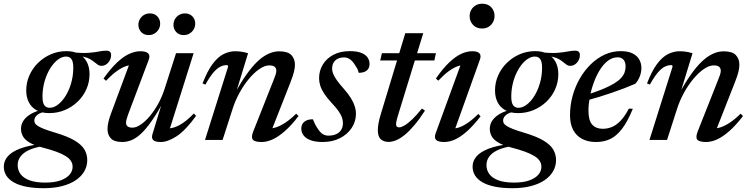

<svg xmlns="http://www.w3.org/2000/svg" viewBox="-85 -736 3949 1010"><path d="M449 -389.5Q438.5 -389.5 430.2 -395Q422 -400.5 412.2 -408.8Q402.5 -417 389 -424.8Q375.5 -432.5 355 -437.2Q334.5 -442 303.5 -441L296.5 -461Q347.5 -455.5 380.2 -458Q413 -460.5 434.8 -465Q456.5 -469.5 475 -469.5Q487 -469.5 493.2 -463.8Q499.5 -458 499.5 -446.5Q499.5 -434.5 495.2 -424.2Q491 -414 484 -406.2Q477 -398.5 468 -394Q459 -389.5 449 -389.5ZM176 -169Q194 -169 212 -180.2Q230 -191.5 246 -211.5Q262 -231.5 274.2 -258Q286.5 -284.5 293.5 -315.5Q300.5 -346.5 300.5 -380Q300.5 -411.5 290.8 -425Q281 -438.5 262.5 -438.5Q244.5 -438.5 226.8 -427.2Q209 -416 193 -396Q177 -376 164.8 -349.5Q152.5 -323 145.5 -292Q138.5 -261 138.5 -228Q138.5 -196 148.2 -182.5Q158 -169 176 -169ZM264.5 -467Q304 -467 331 -451.8Q358 -436.5 372 -409.5Q386 -382.5 386 -346.5Q386 -304 369.5 -266.8Q353 -229.5 323.5 -201.2Q294 -173 255.8 -157Q217.5 -141 174 -141Q135 -141 108 -155.8Q81 -170.5 67 -197.2Q53 -224 53 -260Q53 -302 69.5 -339.2Q86 -376.5 115.2 -405.2Q144.5 -434 182.8 -450.5Q221 -467 264.5 -467ZM145.5 254Q92 254 52.5 246Q13 238 -13 223Q-39 208 -52 187.2Q-65 166.5 -65 140.5Q-65 110.5 -44.2 86.5Q-23.5 62.5 21 45.5Q65.5 28.5 138.5 20.5H179L178.5 30.5Q137 32 105.2 40.2Q73.5 48.5 51.8 61.8Q30 75 19 93Q8 111 8 132.5Q8 159.5 23.5 180.2Q39 201 71.2 212.8Q103.5 224.5 153 224.5Q202 224.5 234 212.8Q266 201 281.5 182.2Q297 163.5 297 141.5Q297 124.5 288 110.5Q279 96.5 260 84.8Q241 73 211 62Q181 51 138.5 40Q93 28 68.5 12.8Q44 -2.5 34.8 -20.5Q25.5 -38.5 25.5 -58.5Q25.5 -82.5 39.2 -102.5Q53 -122.5 79.2 -137.5Q105.5 -152.5 143 -160L158.5 -149Q126 -144.5 110.8 -131.2Q95.5 -118 95.5 -102Q95.5 -94.5 99.2 -87.5Q103 -80.5 114.8 -73Q126.5 -65.5 149 -56.8Q171.5 -48 209 -37Q272 -18 308 3.5Q344 25 359 50.2Q374 75.5 374 106Q374 138 358.5 165Q343 192 313.5 212Q284 232 241.5 243Q199 254 145.5 254Z M716.5 -28.5 770 -204 775.5 -201.5Q740.5 -139 711.5 -97.8Q682.5 -56.5 657 -32.8Q631.5 -9 607.2 1Q583 11 558 11Q516 11 498.2 -8Q480.5 -27 480.5 -57.5Q480.5 -73.5 485.2 -94.2Q490 -115 499 -139L602.5 -417.5L619 -393Q601 -395.5 578.5 -388.2Q556 -381 529.8 -362.2Q503.5 -343.5 473 -311L459.5 -323Q497.5 -376 531 -407.5Q564.5 -439 595.2 -452.8Q626 -466.5 654 -466.5Q683 -466.5 694.5 -455.2Q706 -444 697 -420.5L589 -134Q584 -119.5 581 -109Q578 -98.5 578 -90.5Q578 -77.5 586.5 -71Q595 -64.5 612 -64.5Q631.5 -64.5 655.2 -80.5Q679 -96.5 703 -125Q727 -153.5 747.8 -191.2Q768.5 -229 782 -272L841 -456H933.5L802.5 -40.5L792.5 -61Q809.5 -59 831.8 -66Q854 -73 880 -91Q906 -109 934.5 -139L946.5 -126.5Q891 -50 844.5 -19.5Q798 11 760 11Q732 11 721.5 1.2Q711 -8.5 716.5 -28.5ZM697 -551.5Q672.5 -551.5 657.8 -567.2Q643 -583 643 -605Q643 -621.5 650.8 -635.2Q658.5 -649 672.2 -657.2Q686 -665.5 703.5 -665.5Q728 -665.5 742.8 -649.8Q757.5 -634 757.5 -612Q757.5 -595.5 749.8 -582Q742 -568.5 728.2 -560Q714.5 -551.5 697 -551.5ZM881.5 -551.5Q857 -551.5 842.2 -567.2Q827.5 -583 827.5 -605Q827.5 -621.5 835.2 -635.2Q843 -649 857 -657.2Q871 -665.5 888 -665.5Q912.5 -665.5 927.2 -649.8Q942 -634 942 -612Q942 -595.5 934.2 -582Q926.5 -568.5 913 -560Q899.5 -551.5 881.5 -551.5Z M995.5 -291 980.5 -297Q1005.5 -362 1033 -399Q1060.5 -436 1090.5 -451.2Q1120.5 -466.5 1153.5 -466.5Q1166 -466.5 1176.8 -465.2Q1187.5 -464 1198 -461.8Q1208.5 -459.5 1220 -456L1155 -244L1150.5 -245.5Q1181.5 -301.5 1210.8 -343Q1240 -384.5 1268.5 -411.8Q1297 -439 1325.8 -452.5Q1354.5 -466 1383.5 -466Q1429.5 -466 1448 -446Q1466.5 -426 1466.5 -395.5Q1466.5 -378.5 1461.2 -357.5Q1456 -336.5 1443.5 -304.5L1339 -38.5L1329 -60.5Q1347 -59.5 1369 -66.8Q1391 -74 1417.2 -91.5Q1443.5 -109 1473 -138L1485.5 -125.5Q1447 -75.5 1412.5 -45.5Q1378 -15.5 1348.2 -2.2Q1318.5 11 1291.5 11Q1255.5 11 1245.2 -1.2Q1235 -13.5 1247 -44L1352.5 -310.5Q1361 -331 1364.8 -343Q1368.5 -355 1368.5 -363.5Q1368.5 -377 1360 -384.5Q1351.5 -392 1331.5 -392Q1307.5 -392 1279.8 -373Q1252 -354 1224.8 -321.5Q1197.5 -289 1174.8 -247.5Q1152 -206 1138 -161.5L1086 0H993.5L1115 -385.5Q1115 -389 1113.2 -391.2Q1111.5 -393.5 1107 -393.5Q1091 -393.5 1074 -385.2Q1057 -377 1038 -355Q1019 -333 995.5 -291Z M1561 -108.5Q1565.5 -97 1571.2 -85Q1577 -73 1589.5 -54.5Q1602.5 -36 1615.2 -29.2Q1628 -22.5 1642.5 -22.5Q1665.5 -22.5 1682.8 -30Q1700 -37.5 1709.5 -52.5Q1719 -67.5 1719 -88.5Q1719 -103 1713.8 -118.2Q1708.5 -133.5 1695.2 -152.2Q1682 -171 1657.5 -197Q1633.5 -223 1619.5 -244.8Q1605.5 -266.5 1599.5 -286Q1593.5 -305.5 1593.5 -324.5Q1593.5 -364 1613 -396.2Q1632.5 -428.5 1668.8 -447.8Q1705 -467 1755 -467Q1792.5 -467 1815.2 -458Q1838 -449 1848.5 -433.8Q1859 -418.5 1859 -399.5Q1859 -385.5 1852.8 -375Q1846.5 -364.5 1833.8 -358.8Q1821 -353 1802 -353Q1799.5 -365.5 1793.8 -376Q1788 -386.5 1777 -402.5Q1765.5 -418.5 1752.5 -426.2Q1739.5 -434 1725 -434Q1695.5 -434 1678.8 -418.2Q1662 -402.5 1662 -374.5Q1662 -362.5 1667.5 -348.2Q1673 -334 1686.2 -315Q1699.5 -296 1723.5 -269Q1747.5 -242 1761.2 -219.2Q1775 -196.5 1781.2 -176.8Q1787.5 -157 1787.5 -138.5Q1787.5 -97 1765 -63Q1742.5 -29 1703 -9Q1663.5 11 1613 11Q1573.5 11 1548.5 1.5Q1523.5 -8 1511.8 -24Q1500 -40 1500 -59Q1500 -74.5 1507 -85.5Q1514 -96.5 1527.5 -102.5Q1541 -108.5 1561 -108.5Z M1915 -418 1924 -456H2208L2200 -418ZM2009.5 -132Q2005.5 -118.5 2003 -109.2Q2000.5 -100 1999.5 -93.8Q1998.5 -87.5 1998.5 -83Q1998.5 -74 2002.8 -70Q2007 -66 2014.5 -66Q2025.5 -66 2043 -76.2Q2060.5 -86.5 2083.5 -108.2Q2106.5 -130 2134.5 -165L2150.5 -154Q2121.5 -109 2095 -77.8Q2068.5 -46.5 2044.8 -27Q2021 -7.5 1999.5 1.5Q1978 10.5 1958.5 10.5Q1934 10.5 1918.2 -3.5Q1902.5 -17.5 1902.5 -52.5Q1902.5 -66.5 1906 -87.2Q1909.5 -108 1919.5 -140L2047 -561.5H2141.5Z M2207 -35.5 2344 -411 2361 -393Q2342.5 -395 2321 -387Q2299.5 -379 2274.5 -360.8Q2249.5 -342.5 2220.5 -311.5L2208 -323Q2245.5 -377 2278.8 -408.2Q2312 -439.5 2341.8 -453Q2371.5 -466.5 2399 -466.5Q2427.5 -466.5 2437.5 -455Q2447.5 -443.5 2439 -421L2302 -38.5L2285.5 -61Q2303 -58 2324.5 -64Q2346 -70 2372.8 -87.8Q2399.5 -105.5 2431 -136.5L2443 -124Q2405 -75 2371.5 -45.2Q2338 -15.5 2308.5 -2.2Q2279 11 2252 11Q2219.5 11 2208.8 -0.2Q2198 -11.5 2207 -35.5ZM2385.5 -651Q2385.5 -669.5 2394 -684.2Q2402.5 -699 2417.5 -707.8Q2432.5 -716.5 2452 -716.5Q2481.5 -716.5 2499 -698Q2516.5 -679.5 2516.5 -652.5Q2516.5 -634 2508.2 -619Q2500 -604 2485.2 -595Q2470.5 -586 2450.5 -586Q2421.5 -586 2403.5 -605Q2385.5 -624 2385.5 -651Z M2915 -389.5Q2904.5 -389.5 2896.2 -395Q2888 -400.5 2878.2 -408.8Q2868.5 -417 2855 -424.8Q2841.5 -432.5 2821 -437.2Q2800.5 -442 2769.5 -441L2762.5 -461Q2813.5 -455.5 2846.2 -458Q2879 -460.5 2900.8 -465Q2922.5 -469.5 2941 -469.5Q2953 -469.5 2959.2 -463.8Q2965.5 -458 2965.5 -446.5Q2965.5 -434.5 2961.2 -424.2Q2957 -414 2950 -406.2Q2943 -398.5 2934 -394Q2925 -389.5 2915 -389.5ZM2642 -169Q2660 -169 2678 -180.2Q2696 -191.5 2712 -211.5Q2728 -231.5 2740.2 -258Q2752.5 -284.5 2759.5 -315.5Q2766.5 -346.5 2766.5 -380Q2766.5 -411.5 2756.8 -425Q2747 -438.5 2728.5 -438.5Q2710.5 -438.5 2692.8 -427.2Q2675 -416 2659 -396Q2643 -376 2630.8 -349.5Q2618.5 -323 2611.5 -292Q2604.5 -261 2604.5 -228Q2604.5 -196 2614.2 -182.5Q2624 -169 2642 -169ZM2730.5 -467Q2770 -467 2797 -451.8Q2824 -436.5 2838 -409.5Q2852 -382.5 2852 -346.5Q2852 -304 2835.5 -266.8Q2819 -229.5 2789.5 -201.2Q2760 -173 2721.8 -157Q2683.5 -141 2640 -141Q2601 -141 2574 -155.8Q2547 -170.5 2533 -197.2Q2519 -224 2519 -260Q2519 -302 2535.5 -339.2Q2552 -376.5 2581.2 -405.2Q2610.5 -434 2648.8 -450.5Q2687 -467 2730.5 -467ZM2611.5 254Q2558 254 2518.5 246Q2479 238 2453 223Q2427 208 2414 187.2Q2401 166.5 2401 140.5Q2401 110.5 2421.8 86.5Q2442.5 62.5 2487 45.5Q2531.5 28.5 2604.5 20.5H2645L2644.5 30.5Q2603 32 2571.2 40.2Q2539.5 48.5 2517.8 61.8Q2496 75 2485 93Q2474 111 2474 132.5Q2474 159.5 2489.5 180.2Q2505 201 2537.2 212.8Q2569.5 224.5 2619 224.5Q2668 224.5 2700 212.8Q2732 201 2747.5 182.2Q2763 163.5 2763 141.5Q2763 124.5 2754 110.5Q2745 96.5 2726 84.8Q2707 73 2677 62Q2647 51 2604.5 40Q2559 28 2534.5 12.8Q2510 -2.5 2500.8 -20.5Q2491.5 -38.5 2491.5 -58.5Q2491.5 -82.5 2505.2 -102.5Q2519 -122.5 2545.2 -137.5Q2571.5 -152.5 2609 -160L2624.5 -149Q2592 -144.5 2576.8 -131.2Q2561.5 -118 2561.5 -102Q2561.5 -94.5 2565.2 -87.5Q2569 -80.5 2580.8 -73Q2592.5 -65.5 2615 -56.8Q2637.5 -48 2675 -37Q2738 -18 2774 3.5Q2810 25 2825 50.2Q2840 75.5 2840 106Q2840 138 2824.5 165Q2809 192 2779.5 212Q2750 232 2707.5 243Q2665 254 2611.5 254Z M3164 -434.5Q3136 -434.5 3112.2 -416Q3088.5 -397.5 3069.8 -367Q3051 -336.5 3037.8 -299.5Q3024.5 -262.5 3017.5 -224.5Q3010.5 -186.5 3010.5 -153.5Q3010.5 -102 3030.5 -80.2Q3050.5 -58.5 3085.5 -58.5Q3110.5 -58.5 3133.5 -67.8Q3156.5 -77 3178.8 -100Q3201 -123 3223 -164.5L3244 -164Q3216 -95.5 3186.5 -57.5Q3157 -19.5 3124 -4.2Q3091 11 3050.5 11Q3007.5 11 2976.8 -5.5Q2946 -22 2929.8 -53.2Q2913.5 -84.5 2913.5 -129Q2913.5 -181.5 2927 -231Q2940.5 -280.5 2965.2 -323.2Q2990 -366 3023.2 -398.2Q3056.5 -430.5 3096.2 -448.8Q3136 -467 3180 -467Q3219 -467 3243 -454.8Q3267 -442.5 3278 -422.5Q3289 -402.5 3289 -378.5Q3289 -356 3280.5 -333.8Q3272 -311.5 3257 -295.5Q3232 -284.5 3201 -272.5Q3170 -260.5 3135.8 -248.8Q3101.5 -237 3065.8 -226Q3030 -215 2994.5 -205.5L2996.5 -236Q3047.5 -251.5 3083.8 -266.5Q3120 -281.5 3144 -296Q3168 -310.5 3181.5 -325Q3195 -339.5 3200.5 -355Q3206 -370.5 3206 -387Q3206 -401.5 3201.2 -412Q3196.5 -422.5 3187 -428.5Q3177.5 -434.5 3164 -434.5Z M3333.5 -291 3318.5 -297Q3343.5 -362 3371 -399Q3398.5 -436 3428.5 -451.2Q3458.5 -466.5 3491.5 -466.5Q3504 -466.5 3514.8 -465.2Q3525.5 -464 3536 -461.8Q3546.5 -459.5 3558 -456L3493 -244L3488.5 -245.5Q3519.5 -301.5 3548.8 -343Q3578 -384.5 3606.5 -411.8Q3635 -439 3663.8 -452.5Q3692.5 -466 3721.5 -466Q3767.5 -466 3786 -446Q3804.5 -426 3804.5 -395.5Q3804.5 -378.5 3799.2 -357.5Q3794 -336.5 3781.5 -304.5L3677 -38.5L3667 -60.5Q3685 -59.5 3707 -66.8Q3729 -74 3755.2 -91.5Q3781.5 -109 3811 -138L3823.5 -125.5Q3785 -75.5 3750.5 -45.5Q3716 -15.5 3686.2 -2.2Q3656.5 11 3629.5 11Q3593.5 11 3583.2 -1.2Q3573 -13.5 3585 -44L3690.5 -310.5Q3699 -331 3702.8 -343Q3706.5 -355 3706.5 -363.5Q3706.5 -377 3698 -384.5Q3689.5 -392 3669.5 -392Q3645.5 -392 3617.8 -373Q3590 -354 3562.8 -321.5Q3535.5 -289 3512.8 -247.5Q3490 -206 3476 -161.5L3424 0H3331.5L3453 -385.5Q3453 -389 3451.2 -391.2Q3449.5 -393.5 3445 -393.5Q3429 -393.5 3412 -385.2Q3395 -377 3376 -355Q3357 -333 3333.5 -291Z"/></svg>

Font: Newsreader 36pt Medium
Style: Italic
Weight: 500
Italic angle: -17°
Designer: Hugues Gentile
Foundry: Production Type
Version: Version 1.003